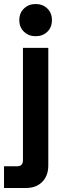

<svg xmlns="http://www.w3.org/2000/svg" viewBox="-42 -734 330 954"><path d="M-22 200V92H44Q72 92 72 62V-496H198V88Q198 139 168 169.5Q138 200 88 200ZM135 -554Q101 -554 77.5 -576Q54 -598 54 -634Q54 -670 77.5 -692Q101 -714 135 -714Q170 -714 193 -692Q216 -670 216 -634Q216 -598 193 -576Q170 -554 135 -554Z"/></svg>

Font: Space Grotesk
Style: Bold
Weight: 700
Designer: Florian Karsten
Foundry: Florian Karsten
Version: Version 2.000